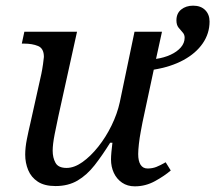

<svg xmlns="http://www.w3.org/2000/svg" viewBox="-20 -648 760 678"><path d="M456 10Q430 10 411 -3Q392 -16 382 -37.5Q372 -59 372 -85Q372 -96 373.5 -112Q375 -128 377 -144H369Q341 -99 314 -64.5Q287 -30 254 -10.5Q221 9 176 9Q137 9 113.5 -6.5Q90 -22 79.5 -47.5Q69 -73 69 -102Q69 -127 75 -157Q81 -187 87 -212L126 -387Q129 -401 132 -422Q135 -443 135 -447Q135 -477 114.5 -485.5Q94 -494 65 -494H57L66 -536H252L186 -237Q180 -210 173 -174Q166 -138 166 -116Q166 -91 176 -73Q186 -55 215 -55Q242 -55 271 -75.5Q300 -96 327 -130Q354 -164 374 -205Q394 -246 403 -287L455 -536H552L531 -440Q559 -444 582 -454.5Q605 -465 618.5 -480.5Q632 -496 632 -515Q632 -526 625 -533.5Q618 -541 610.5 -550.5Q603 -560 603 -576Q603 -601 620 -614.5Q637 -628 662 -628Q689 -628 704.5 -612.5Q720 -597 720 -572Q720 -530 696 -495Q672 -460 628 -436Q584 -412 523 -402L483 -215Q481 -204 477 -183Q473 -162 470.5 -140Q468 -118 468 -104Q468 -79 476.5 -66Q485 -53 501 -53Q518 -53 532 -58.5Q546 -64 565 -75L583 -46Q561 -27 527.5 -8.5Q494 10 456 10Z"/></svg>

Font: Noto Serif
Style: Italic
Weight: 400
Italic angle: -12°
Designer: Monotype Design Team
Foundry: Monotype Imaging Inc.
Version: Version 2.013